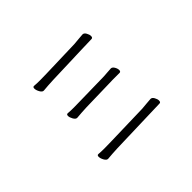

<svg xmlns="http://www.w3.org/2000/svg" viewBox="-127 -975 1254 1254"><g transform="rotate(-45 500.0 -348.5)"><path d="M642 -629 374 -620Q351 -619 327.5 -617.5Q304 -616 284 -614H283Q270 -614 259.5 -633Q249 -652 249 -667Q249 -681 259 -681H261Q272 -680 285.5 -679.5Q299 -679 314 -679Q328 -679 343.5 -679.5Q359 -680 373 -680L641 -688Q658 -689 684.5 -692Q711 -695 722 -695Q735 -695 744.5 -678.5Q754 -662 754 -648Q754 -632 742 -632ZM689 -346Q670 -346 648.5 -346Q627 -346 613 -345L405 -340Q382 -339 357.5 -337.5Q333 -336 313 -334H312Q299 -334 288.5 -352.5Q278 -371 278 -385Q278 -399 288 -399H290Q301 -398 315 -397.5Q329 -397 344 -397Q360 -397 375.5 -397.5Q391 -398 404 -398L612 -402Q630 -402 657 -404.5Q684 -407 695 -407Q708 -407 717.5 -391Q727 -375 727 -361Q727 -346 715 -346ZM656 -17 358 -8Q335 -7 310.5 -5.5Q286 -4 266 -2H265Q252 -2 241.5 -21Q231 -40 231 -55Q231 -69 241 -69H243Q254 -68 268 -67.5Q282 -67 297 -67Q312 -67 327.5 -67.5Q343 -68 357 -68L655 -76Q672 -77 699.5 -80Q727 -83 738 -83Q751 -83 760.5 -66.5Q770 -50 770 -36Q770 -20 758 -20Z"/></g></svg>

Font: Moon Stars Kai T HW
Style: Regular
Weight: 400
Designer: GuiWonder
Version: Version 1.101